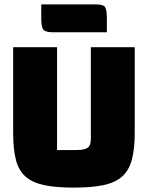

<svg xmlns="http://www.w3.org/2000/svg" viewBox="-20 -840 674 875"><path d="M316 15Q234 15 180.5 3.5Q127 -8 96 -35.5Q65 -63 52.5 -111.5Q40 -160 40 -234V-625H240V-156H320Q350 -156 366 -160.5Q382 -165 388 -176.5Q394 -188 394 -209V-625H594V-234Q594 -161 581 -112.5Q568 -64 537 -36Q506 -8 452 3.5Q398 15 316 15ZM221 -693Q185 -693 176.5 -706.5Q168 -720 168 -757V-820H415Q451 -820 459 -807.5Q467 -795 467 -757V-693Z"/></svg>

Font: Changa ExtraBold
Style: Regular
Weight: 800
Designer: Eduardo Rodriguez Tunni
Foundry: Eduardo Rodriguez Tunni
Version: Version 3.002; ttfautohint (v1.8.2)